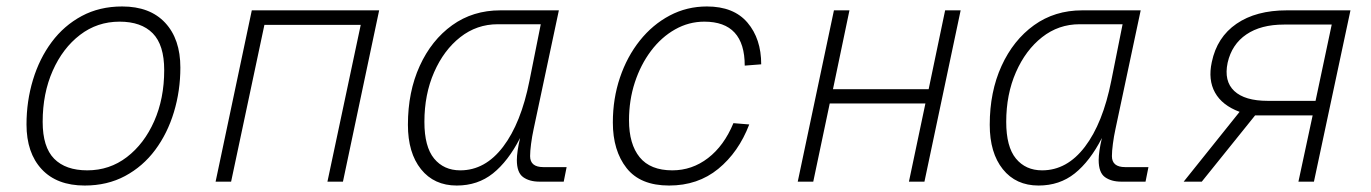

<svg xmlns="http://www.w3.org/2000/svg" viewBox="-20 -562 4240 594"><path d="M242 12Q156 12 109 -38.5Q62 -89 62 -177Q62 -249 82 -315Q102 -381 140 -432Q178 -483 233 -512.5Q288 -542 358 -542Q444 -542 491 -491.5Q538 -441 538 -353Q538 -281 518 -215Q498 -149 460 -98Q422 -47 367 -17.5Q312 12 242 12ZM250 -35Q319 -35 372.5 -76Q426 -117 457 -187Q488 -257 488 -345Q488 -423 452.5 -459Q417 -495 350 -495Q281 -495 227.5 -454Q174 -413 143 -343Q112 -273 112 -185Q112 -107 147.5 -71Q183 -35 250 -35Z M647 0 759 -530H1153L1041 0H993L1096 -485H798L695 0Z M1393 12Q1323 12 1282.5 -38.5Q1242 -89 1242 -176Q1242 -278 1278.5 -358Q1315 -438 1379 -484Q1443 -530 1528 -530H1709L1631 -163Q1626 -140 1623 -117Q1620 -94 1620 -79Q1620 -45 1661 -45H1733L1724 0H1649Q1618 0 1598.5 -14Q1579 -28 1579 -67Q1579 -79 1581.5 -96.5Q1584 -114 1589 -135Q1552 -63 1505 -25.5Q1458 12 1393 12ZM1404 -35Q1481 -35 1536.5 -108Q1592 -181 1618 -312L1653 -487H1520Q1455 -487 1404 -447Q1353 -407 1323 -338.5Q1293 -270 1293 -185Q1293 -108 1323 -71.5Q1353 -35 1404 -35Z M2050 12Q1961 12 1918.5 -42Q1876 -96 1876 -183Q1876 -257 1898 -322Q1920 -387 1959.5 -436.5Q1999 -486 2052 -514Q2105 -542 2167 -542Q2250 -542 2292.5 -492Q2335 -442 2335 -363L2284 -359Q2284 -495 2159 -495Q2111 -495 2068.5 -471Q2026 -447 1994 -404.5Q1962 -362 1944 -307Q1926 -252 1926 -190Q1926 -116 1959 -75.5Q1992 -35 2060 -35Q2121 -35 2170.5 -73Q2220 -111 2249 -181L2298 -177Q2265 -91 2202 -39.5Q2139 12 2050 12Z M2448 0 2560 -530H2608L2557 -286H2853L2904 -530H2952L2840 0H2792L2843 -242H2547L2496 0Z M3193 12Q3123 12 3082.5 -38.5Q3042 -89 3042 -176Q3042 -278 3078.5 -358Q3115 -438 3179 -484Q3243 -530 3328 -530H3509L3431 -163Q3426 -140 3423 -117Q3420 -94 3420 -79Q3420 -45 3461 -45H3533L3524 0H3449Q3418 0 3398.5 -14Q3379 -28 3379 -67Q3379 -79 3381.5 -96.5Q3384 -114 3389 -135Q3352 -63 3305 -25.5Q3258 12 3193 12ZM3204 -35Q3281 -35 3336.5 -108Q3392 -181 3418 -312L3453 -487H3320Q3255 -487 3204 -447Q3153 -407 3123 -338.5Q3093 -270 3093 -185Q3093 -108 3123 -71.5Q3153 -35 3204 -35Z M3642 0 3815 -216Q3761 -236 3739 -275.5Q3717 -315 3729 -370Q3745 -447 3805.5 -488.5Q3866 -530 3961 -530H4158L4045 0H3997L4041 -205H3863L3698 0ZM3902 -250H4050L4100 -486H3952Q3881 -486 3836 -455.5Q3791 -425 3778 -368Q3766 -311 3798.5 -280.5Q3831 -250 3902 -250Z"/></svg>

Font: Geist Mono ExtraLight
Style: Italic
Weight: 200
Italic angle: -12°
Monospace: yes
Designer: Basement.studio, Andrés Briganti, Mateo Zaragoza
Foundry: Basement.studio, Vercel, Andrés Briganti, Guido Ferreyra, Mateo Zaragoza
Version: Version 1.500; ttfautohint (v1.8.4.7-5d5b)